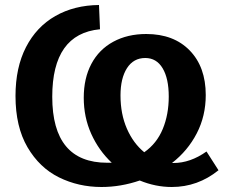

<svg xmlns="http://www.w3.org/2000/svg" viewBox="-20 -736 927 768"><path d="M854 -55Q771 12 667 12Q602 12 539 -14Q463 12 386 12Q294 12 216 -26.5Q138 -65 90 -147Q42 -229 42 -352Q42 -466 84 -547.5Q126 -629 201.5 -672Q277 -715 376 -716L380 -619Q189 -601 189 -349Q189 -85 409 -85H427Q375 -134 345 -200.5Q315 -267 315 -345Q315 -423 345.5 -480.5Q376 -538 433 -569Q490 -600 565 -600Q675 -600 739 -534Q803 -468 803 -356Q803 -272 767 -202.5Q731 -133 668 -84H674Q741 -84 806 -130ZM557 -127Q607 -162 631 -220Q655 -278 655 -350Q655 -422 630.5 -463Q606 -504 561 -504Q514 -504 488 -463.5Q462 -423 462 -354Q462 -280 487.5 -221.5Q513 -163 557 -127Z"/></svg>

Font: Bitter Pro
Style: Bold
Weight: 700
Designer: Sol Matas, and Bitter project Authors
Foundry: Sol Matas
Version: Version 1.010